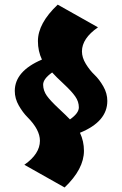

<svg xmlns="http://www.w3.org/2000/svg" viewBox="-20 -620 535 843"><path d="M451.2 -176.8Q451.2 -85.9 331.1 -37.1Q348.6 0 348.6 42Q348.6 122.1 263.7 203.1L86.9 103.5Q155.3 55.7 155.3 -2Q155.3 -50.8 100.6 -105.5Q80.1 -126 62.5 -156.7Q44.9 -187.5 44.9 -220.7Q44.9 -307.6 164.1 -358.4Q146.5 -395.5 146.5 -439.5Q146.5 -517.6 233.4 -599.6L410.2 -500Q339.8 -451.2 339.8 -394.5Q339.8 -367.2 356.9 -339.4Q374 -311.5 395 -291.5Q416 -271.5 433.6 -240.7Q451.2 -210 451.2 -176.8ZM287.1 -95.7Q326.2 -123 326.2 -148.4Q326.2 -173.8 310.5 -196.3Q294.9 -218.8 259.8 -251.5Q224.6 -284.2 209 -301.8Q168.9 -273.4 169.4 -247.6Q169.9 -221.7 185.5 -199.7Q201.2 -177.7 237.8 -143.6Q274.4 -109.4 287.1 -95.7Z"/></svg>

Font: Ravi Prakash
Style: Regular
Weight: 400
Designer: Appaji Ambarisha Darbha
Version: Version 1.0.4; ttfautohint (v1.2.42-39fb)